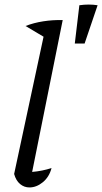

<svg xmlns="http://www.w3.org/2000/svg" viewBox="-20 -816 448 842"><path d="M206 -79Q196 -40 168 -17Q140 6 109 6Q86 6 68 -9Q50 -24 42 -53L171 -655L92 -702Q128 -716 169.5 -722.5Q211 -729 255 -728L121 -62Q166 -66 206 -79ZM308 -625 328 -793Q370 -799 408 -793L351 -625Z"/></svg>

Font: Piazzolla
Style: Italic
Weight: 400
Italic angle: -11.3°
Designer: Juan Pablo del Peral
Foundry: Huerta Tipografica
Version: Version 1.330